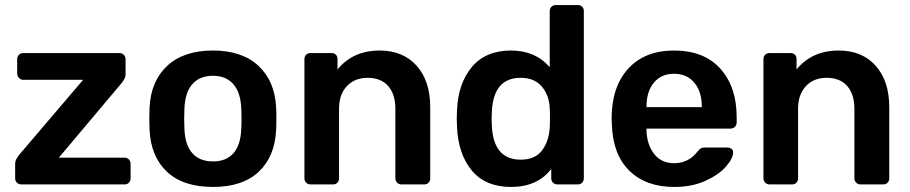

<svg xmlns="http://www.w3.org/2000/svg" viewBox="-20 -730 3601 760"><path d="M64 0Q54 0 47 -7Q40 -14 40 -24V-82Q40 -91 43.5 -98Q47 -105 54 -115L309 -414H72Q62 -414 55 -421.5Q48 -429 48 -439V-496Q48 -506 55 -513Q62 -520 72 -520H453Q463 -520 470 -513Q477 -506 477 -496V-434Q477 -426 472.5 -418Q468 -410 463 -403L213 -106H473Q483 -106 490 -99Q497 -92 497 -81V-24Q497 -14 490.5 -7Q484 0 473 0Z M823 10Q705 10 641 -50Q577 -110 572 -216L571 -260L572 -304Q577 -409 642 -469.5Q707 -530 823 -530Q938 -530 1003 -469.5Q1068 -409 1073 -304Q1074 -292 1074 -260Q1074 -228 1073 -216Q1068 -110 1004 -50Q940 10 823 10ZM823 -91Q876 -91 904.5 -124Q933 -157 935 -221Q936 -231 936 -260Q936 -289 935 -299Q933 -363 904 -396.5Q875 -430 823 -430Q770 -430 741 -396.5Q712 -363 710 -299L709 -260L710 -221Q712 -157 741 -124Q770 -91 823 -91Z M1209 0Q1199 0 1192 -7Q1185 -14 1185 -24V-496Q1185 -507 1192 -513.5Q1199 -520 1209 -520H1292Q1303 -520 1309.5 -513.5Q1316 -507 1316 -496V-455Q1377 -530 1483 -530Q1575 -530 1629 -470Q1683 -410 1683 -305V-24Q1683 -14 1676.5 -7Q1670 0 1659 0H1569Q1559 0 1552 -7Q1545 -14 1545 -24V-299Q1545 -357 1516.5 -389.5Q1488 -422 1435 -422Q1384 -422 1353 -389Q1322 -356 1322 -299V-24Q1322 -14 1315.5 -7Q1309 0 1298 0Z M2003 10Q1902 10 1848 -54.5Q1794 -119 1789 -227L1788 -260L1789 -293Q1793 -399 1847.5 -464.5Q1902 -530 2003 -530Q2099 -530 2156 -464V-686Q2156 -697 2163 -703.5Q2170 -710 2180 -710H2267Q2278 -710 2284.5 -703.5Q2291 -697 2291 -686V-24Q2291 -14 2284.5 -7Q2278 0 2267 0H2186Q2176 0 2169 -7Q2162 -14 2162 -24V-61Q2107 10 2003 10ZM2041 -98Q2098 -98 2125.5 -134.5Q2153 -171 2156 -225Q2157 -237 2157 -263Q2157 -290 2156 -302Q2154 -352 2125 -387Q2096 -422 2041 -422Q1934 -422 1927 -290L1926 -260L1927 -230Q1934 -98 2041 -98Z M2649 10Q2537 10 2471.5 -54Q2406 -118 2402 -236L2401 -261Q2401 -386 2466.5 -458Q2532 -530 2648 -530Q2767 -530 2831.5 -458Q2896 -386 2896 -266V-245Q2896 -235 2889 -228Q2882 -221 2871 -221H2539V-213Q2541 -157 2569.5 -120.5Q2598 -84 2648 -84Q2705 -84 2741 -130Q2750 -141 2755 -143.5Q2760 -146 2772 -146H2860Q2869 -146 2875.5 -141Q2882 -136 2882 -127Q2882 -103 2853.5 -70.5Q2825 -38 2772 -14Q2719 10 2649 10ZM2758 -306V-308Q2758 -367 2728.5 -402.5Q2699 -438 2648 -438Q2597 -438 2568 -402.5Q2539 -367 2539 -308V-306Z M3026 0Q3016 0 3009 -7Q3002 -14 3002 -24V-496Q3002 -507 3009 -513.5Q3016 -520 3026 -520H3109Q3120 -520 3126.5 -513.5Q3133 -507 3133 -496V-455Q3194 -530 3300 -530Q3392 -530 3446 -470Q3500 -410 3500 -305V-24Q3500 -14 3493.5 -7Q3487 0 3476 0H3386Q3376 0 3369 -7Q3362 -14 3362 -24V-299Q3362 -357 3333.5 -389.5Q3305 -422 3252 -422Q3201 -422 3170 -389Q3139 -356 3139 -299V-24Q3139 -14 3132.5 -7Q3126 0 3115 0Z"/></svg>

Font: Rubik AZ
Style: Regular
Weight: 500
Designer: Hubert and Fischer
Foundry: Hubert & Fischer
Version: Version 2.000